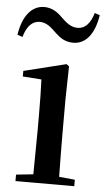

<svg xmlns="http://www.w3.org/2000/svg" viewBox="-62 -823 470 859"><g transform="rotate(5 172.5 -393.5)"><path d="M-7 -653 16 -645C29 -692 53 -719 88 -719C119 -719 140 -698 163 -676C184 -656 207 -639 244 -639C302 -639 339 -689 352 -772L329 -780C315 -733 292 -707 258 -707C227 -707 206 -726 182 -749C162 -769 137 -787 102 -787C44 -787 5 -735 -7 -653ZM117 0H305V-29L234 -36C233 -93 232 -177 232 -232V-385L235 -532L223 -541L33 -494V-469L117 -463C119 -414 120 -367 120 -300V-232L118 -37L41 -29V0Z"/></g></svg>

Font: Noto Serif CJK JP SemiBold
Style: Regular
Weight: 600
Designer: Ryoko NISHIZUKA 西塚涼子 (kana & ideographs); Frank Grießhammer (Latin, Greek & Cyrillic); Wenlong ZHANG 张文龙 (bopomofo); San
Foundry: Adobe
Version: Version 2.001;hotconv 1.1.0;makeotfexe 2.6.0